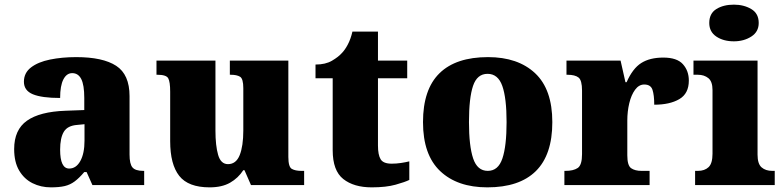

<svg xmlns="http://www.w3.org/2000/svg" viewBox="-20 -797 3378 827"><path d="M199 10Q156 10 120 -8Q84 -26 62.5 -62.5Q41 -99 41 -155Q41 -238 96 -277Q151 -316 262 -320L343 -323V-375Q343 -431 330 -456.5Q317 -482 291 -482Q267 -482 253 -455Q239 -428 239 -375Q160 -375 121.5 -391Q83 -407 83 -445Q83 -483 113.5 -506.5Q144 -530 195.5 -540.5Q247 -551 308 -551Q423 -551 480.5 -513.5Q538 -476 538 -383V-131Q538 -91 550.5 -76Q563 -61 597 -61H601V0H378L353 -56H343Q321 -30 301.5 -15.5Q282 -1 258.5 4.5Q235 10 199 10ZM278 -71Q308 -71 326 -103.5Q344 -136 344 -191V-262L313 -259Q271 -256 255 -229.5Q239 -203 239 -152Q239 -71 278 -71Z M883 10Q791 10 752 -39.5Q713 -89 713 -189V-402Q713 -445 704.5 -460Q696 -475 658 -475H654V-536H908V-234Q908 -170 919.5 -130Q931 -90 962 -90Q997 -90 1012.5 -129Q1028 -168 1028 -235V-417Q1028 -458 1014 -466.5Q1000 -475 974 -475H970V-536H1222V-121Q1222 -78 1237 -69.5Q1252 -61 1278 -61H1290V0H1061L1033 -64H1028Q1006 -30 971 -10Q936 10 883 10Z M1581 10Q1504 10 1458.5 -26Q1413 -62 1413 -150V-460H1339V-519Q1382 -519 1410 -535.5Q1438 -552 1452 -568Q1466 -582 1478.5 -606Q1491 -630 1498 -661H1608V-536H1734V-460H1608V-170Q1608 -130 1619.5 -111Q1631 -92 1667 -92Q1687 -92 1707 -95Q1727 -98 1743 -102V-22Q1725 -13 1684 -1.5Q1643 10 1581 10Z M2079 10Q1950 10 1876 -60Q1802 -130 1802 -271Q1802 -412 1873 -481.5Q1944 -551 2082 -551Q2211 -551 2285 -481.5Q2359 -412 2359 -271Q2359 -130 2288 -60Q2217 10 2079 10ZM2081 -61Q2126 -61 2144 -114.5Q2162 -168 2162 -271Q2162 -375 2143.5 -427Q2125 -479 2080 -479Q2035 -479 2017.5 -427Q2000 -375 2000 -271Q2000 -168 2018 -114.5Q2036 -61 2081 -61Z M2411 0V-61H2416Q2450 -61 2468.5 -73.5Q2487 -86 2487 -133V-407Q2487 -451 2472 -463Q2457 -475 2424 -475H2420V-536H2653L2674 -443H2679Q2705 -502 2742 -525.5Q2779 -549 2837 -549Q2896 -549 2921.5 -520.5Q2947 -492 2947 -450Q2947 -394 2906 -370Q2865 -346 2798 -346Q2798 -387 2790.5 -410Q2783 -433 2755 -433Q2732 -433 2715.5 -410.5Q2699 -388 2690.5 -352.5Q2682 -317 2682 -278V-128Q2682 -84 2698.5 -72.5Q2715 -61 2743 -61H2778V0Z M3141 -619Q3096 -619 3065.5 -639.5Q3035 -660 3035 -698Q3035 -739 3065.5 -758Q3096 -777 3141 -777Q3184 -777 3216 -758Q3248 -739 3248 -698Q3248 -660 3216 -639.5Q3184 -619 3141 -619ZM2974 0V-61H2986Q3015 -61 3032 -77Q3049 -93 3049 -135V-409Q3049 -446 3031 -460.5Q3013 -475 2986 -475H2967V-536H3243V-131Q3243 -91 3260.5 -76Q3278 -61 3306 -61H3317V0Z"/></svg>

Font: Noto Serif Black
Style: Regular
Weight: 900
Designer: Monotype Design Team
Foundry: Monotype Imaging Inc.
Version: Version 2.014; ttfautohint (v1.8.4.7-5d5b)